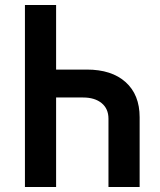

<svg xmlns="http://www.w3.org/2000/svg" viewBox="-20 -750 640 770"><path d="M205 -730V-471H328Q428 -471 484 -420.5Q540 -370 540 -280V0H415V-274Q415 -314 387.5 -336.5Q360 -359 313 -359H205V0H80V-730Z"/></svg>

Font: JetBrains Mono NL
Style: Bold
Weight: 700
Monospace: yes
Designer: Philipp Nurullin, Konstantin Bulenkov
Foundry: JetBrains
Version: Version 2.305; ttfautohint (v1.8.4.7-5d5b)